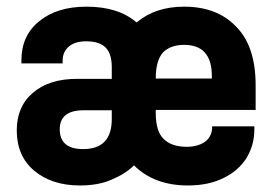

<svg xmlns="http://www.w3.org/2000/svg" viewBox="-20 -551 835 582"><path d="M754.9 -217.8H452.1V-209Q452.1 -152.3 476.1 -129.9Q500 -106 545.9 -106Q579.1 -106 601.1 -121.1Q620.1 -134.8 623 -160.2V-168H751V-158.2Q751 -112.3 728 -73.2Q703.6 -34.2 659.2 -12.2Q613.3 11.2 549.8 11.2Q447.3 11.2 386.2 -49.8Q360.4 -23.9 316.9 -5.9Q277.8 11.2 222.2 11.2Q136.7 11.2 83 -34.2Q30.8 -78.6 30.8 -155.8Q30.8 -228.5 80.1 -270Q128.9 -312 213.9 -312H318.8V-348.1Q318.8 -388.2 300 -407Q281.2 -425.8 241.2 -425.8Q207.5 -425.8 189 -410.2Q169.9 -394 169.9 -367.2V-358.9H44.9V-368.2Q44.9 -443.4 99.1 -486.8Q152.8 -530.8 242.2 -530.8Q338.9 -530.8 394 -482.9Q450.7 -530.8 538.1 -530.8Q638.2 -530.8 695.8 -470.2Q754.9 -411.1 754.9 -292ZM538.1 -415Q497.1 -415 474.1 -392.1Q452.1 -367.2 452.1 -313H622.1V-320.8Q622.1 -415 538.1 -415ZM318.8 -189.9V-216.8H233.9Q161.1 -216.8 161.1 -159.2Q161.1 -99.1 231.9 -99.1Q318.8 -99.1 318.8 -189.9Z"/></svg>

Font: D-DIN-PRO ExtraBold
Style: Bold
Weight: 800
Designer: Charles Nix
Foundry: CyberFei
Version: Version 1.000;hotconv 1.0.109;makeotfexe 2.5.65596